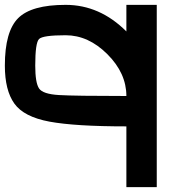

<svg xmlns="http://www.w3.org/2000/svg" viewBox="-20 -645 790 790"><path d="M250 -500Q156.2 -500 140.6 -484.4Q125 -468.8 125 -375Q125 -304.7 140.6 -281.2Q156.2 -257.8 222.7 -253.9Q289.1 -250 500 -250Q500 -343.8 421.9 -421.9Q343.8 -500 250 -500ZM625 125H500V-125Q289.1 -125 183.6 -144.5Q78.1 -164.1 39.1 -218.8Q0 -273.4 0 -375Q0 -515.6 54.7 -570.3Q109.4 -625 250 -625Q390.6 -625 500 -515.6V-625H625Z"/></svg>

Font: CraftyPE
Style: Regular
Weight: 400
Designer: Erek Butcher
Foundry: Haunted Coop
Version: Version 0.018;April 4, 2024;FontCreator 15.0.0.2962 64-bit